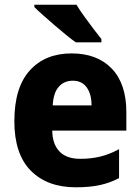

<svg xmlns="http://www.w3.org/2000/svg" viewBox="-20 -786 596 816"><path d="M284 -559Q393 -559 455 -494.5Q517 -430 517 -309V-231H202Q203 -173 233 -142Q263 -111 321 -111Q367 -111 406 -120.5Q445 -130 486 -152V-29Q448 -9 405 0.5Q362 10 302 10Q181 10 111 -60.5Q41 -131 41 -271Q41 -414 106.5 -486.5Q172 -559 284 -559ZM289 -443Q253 -443 230 -417.5Q207 -392 204 -338H369Q369 -386 348.5 -414.5Q328 -443 289 -443ZM305 -766Q318 -744 338 -716.5Q358 -689 377.5 -663Q397 -637 411 -620V-606H302Q285 -618 260.5 -638Q236 -658 210.5 -680Q185 -702 162.5 -722Q140 -742 126 -756V-766Z"/></svg>

Font: Noto Sans Hebrew SemiCondensed ExtraBold
Style: Regular
Weight: 800
Width: 4
Designer: Monotype Design Team
Foundry: Monotype Imaging Inc.
Version: Version 2.004; ttfautohint (v1.8.4.7-5d5b)